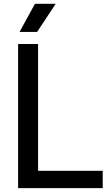

<svg xmlns="http://www.w3.org/2000/svg" viewBox="-20 -966 551 986"><path d="M73 0V-740H175.5V-89H507.5V0ZM80.5 -802 159.5 -946.5H266L170.5 -802Z"/></svg>

Font: Encode Sans Semi Condensed Medium
Style: Regular
Weight: 500
Width: 4
Designer: Multiple Designers
Foundry: Impallari Type
Version: Version 2.000